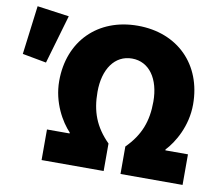

<svg xmlns="http://www.w3.org/2000/svg" viewBox="-85 -761 994 853"><g transform="rotate(10 412.0 -335.0)"><path d="M154 0H434V-124C370 -188 346 -254 346 -342C346 -444 394 -514 472 -514C550 -514 598 -444 598 -342C598 -254 574 -188 510 -124V0H790V-138H688V-142C726 -182 774 -262 774 -360C774 -540 652 -662 472 -662C292 -662 170 -540 170 -360C170 -262 218 -182 256 -142V-138H154ZM98 -430 162 -650 18 -670 -10 -450Z"/></g></svg>

Font: Source Sans Pro Black
Style: Regular
Weight: 900
Designer: Paul D. Hunt
Foundry: Adobe Systems Incorporated
Version: Version 3.006;hotconv 1.0.111;makeotfexe 2.5.65597